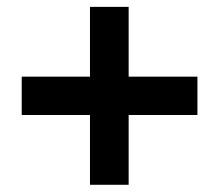

<svg xmlns="http://www.w3.org/2000/svg" viewBox="-20 -606 624 548"><path d="M347.2 -277.8V-78.6H236.8V-277.8H42V-387.2H236.8V-586.4H347.2V-387.2H543.5V-277.8Z"/></svg>

Font: Arimo
Style: Bold
Weight: 700
Designer: Steve Matteson
Foundry: Monotype Imaging Inc.
Version: Version 1.33